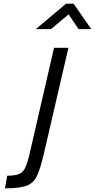

<svg xmlns="http://www.w3.org/2000/svg" viewBox="-20 -951 515 1041"><path d="M19 2Q63 1 83.5 -7.5Q104 -16 116.5 -41Q129 -66 142 -124L273 -692H351L218 -118Q198 -32 179 5.5Q160 43 123 56.5Q86 70 7 70ZM338 -931H379L475 -793H406L352 -873L256 -793H174Z"/></svg>

Font: Cairo
Style: Italic
Weight: 400
Italic angle: -13°
Designer: Mohamed Gaber, Accademia di Belle Arti di Urbino and others
Foundry: Kief Type Foundry, Accademia di Belle Arti di Urbino and others
Version: Version 3.011